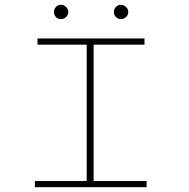

<svg xmlns="http://www.w3.org/2000/svg" viewBox="-20 -784 790 804"><path d="M126 0V-26H343V-597H137V-623H585V-597H372V-26H594V0ZM235 -704Q223 -704 214.5 -712.5Q206 -721 206 -733Q206 -746 214.5 -755Q223 -764 235 -764Q247 -764 256.5 -755Q266 -746 266 -733Q266 -721 256.5 -712.5Q247 -704 235 -704ZM486 -704Q474 -704 465.5 -712.5Q457 -721 457 -733Q457 -746 465.5 -755Q474 -764 486 -764Q498 -764 507.5 -755Q517 -746 517 -733Q517 -721 507.5 -712.5Q498 -704 486 -704Z"/></svg>

Font: Inconsolata ExtraExpanded ExtraLight
Style: Regular
Weight: 200
Width: 8
Monospace: yes
Designer: Raph Levien, Cyreal, Brenton Simpson
Foundry: Raph Levien, Cyreal, Google
Version: Version 3.100; ttfautohint (v1.8.4.7-5d5b)